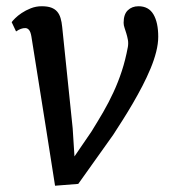

<svg xmlns="http://www.w3.org/2000/svg" viewBox="-20 -588 557 618"><path d="M128.4 -173.3 81.1 -470.2Q78.6 -485.4 73.5 -491.5Q68.4 -497.6 61.5 -497.6Q47.9 -498 31.7 -486.8L17.6 -516.6Q20 -520.5 28.6 -529.1Q37.1 -537.6 49.8 -546.1Q62.5 -554.7 79.1 -561.3Q95.7 -567.9 114.3 -567.9Q132.8 -567.9 144.8 -563.5Q156.7 -559.1 164.1 -550.5Q171.4 -542 175 -529.5Q178.7 -517.1 180.2 -501L213.9 -175.3L219.7 -84.5L274.4 -164.6Q294.4 -196.8 312.3 -227.5Q330.1 -258.3 345.2 -291Q360.4 -323.7 372.1 -359.4Q383.8 -395 391.6 -437Q393.6 -449.2 391.6 -460Q389.6 -470.7 386.7 -480.2Q383.8 -489.7 380.9 -498.3Q377.9 -506.8 377.9 -514.6Q377.9 -542 391.4 -554.9Q404.8 -567.9 425.8 -567.9Q458.5 -567.9 473.9 -541.7Q489.3 -515.6 489.3 -469.7Q489.3 -447.3 482.7 -421.1Q476.1 -395 464.6 -367.4Q453.1 -339.8 438.5 -311.5Q423.8 -283.2 407.7 -255.6Q391.6 -228 375.2 -202.1Q358.9 -176.3 344.2 -153.8L231.9 3.9L157.2 9.8Z"/></svg>

Font: Merriweather
Style: Italic
Weight: 400
Italic angle: -7°
Designer: Eben Sorkin ( eben@eyebytes.com )
Foundry: Eben Sorkin ( eben@eyebytes.com )
Version: Version 1.005; ttfautohint (v0.97) -l 13 -r 13 -G 200 -x 24 